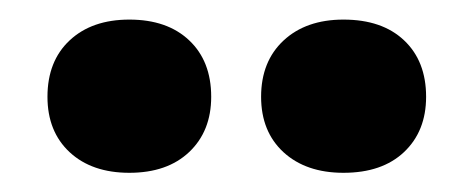

<svg xmlns="http://www.w3.org/2000/svg" viewBox="-20 -703 480 197"><path d="M112.7 -525.7Q74.3 -525.7 51.5 -546.8Q28.7 -568 28.7 -603.7Q28.7 -640.3 51.5 -661.6Q74.3 -682.9 112.7 -682.9Q151.6 -682.9 174.1 -661.6Q196.7 -640.3 196.7 -603.7Q196.7 -568.4 174.1 -547Q151.6 -525.7 112.7 -525.7ZM332.4 -525.7Q294 -525.7 270.9 -546.8Q247.9 -568 247.9 -603.7Q247.9 -639.9 270.9 -661.4Q294 -682.9 332.4 -682.9Q372.1 -682.9 394.6 -661.6Q417.2 -640.3 417.2 -603.7Q417.2 -568.4 394.6 -547Q372.1 -525.7 332.4 -525.7Z"/></svg>

Font: Fraunces
Style: Regular
Weight: 900
Version: Version 1.000;[b76b70a41]